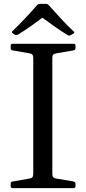

<svg xmlns="http://www.w3.org/2000/svg" viewBox="-20 -967 443 987"><path d="M151 0V-742H249V0ZM44 0Q35 0 35 -10V-23Q35 -33 45 -34L131 -49Q143 -51 147 -56.5Q151 -62 151 -74V-215H249V-73Q249 -61 253.5 -56Q258 -51 270 -49L359 -34Q368 -31 368 -22V-9Q368 0 358 0ZM35 -732Q35 -742 44 -742H358Q368 -742 368 -733V-720Q368 -711 359 -708L270 -693Q258 -691 253.5 -686Q249 -681 249 -669V-527H151V-668Q151 -680 147 -685.5Q143 -691 131 -693L45 -708Q35 -709 35 -719ZM46 -796Q37 -802 45 -808Q75 -837 106 -869.5Q137 -902 170 -940Q177 -947 186 -947H215Q224 -947 231 -940Q265 -902 296 -868.5Q327 -835 358 -806Q366 -800 357 -794Q354 -792 350.5 -790.5Q347 -789 344 -787Q336 -781 327 -787Q291 -809 256.5 -833.5Q222 -858 187 -884H209Q176 -859 142 -835Q108 -811 74 -790Q66 -785 57 -788Q54 -790 51 -792Q48 -794 46 -796Z"/></svg>

Font: Hahmlet
Style: Regular
Weight: 400
Designer: Minjoo Ham & Mark Frömberg
Foundry: hypertype
Version: Version 1.002